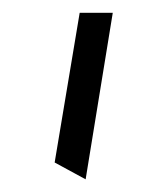

<svg xmlns="http://www.w3.org/2000/svg" viewBox="-20 -790 261 300"><path d="M113.8 -509.8 65.4 -536.1 104.5 -770H156.2Z"/></svg>

Font: Pinar DS1 Medium
Style: Regular
Weight: 500
Designer: Amin Abedi
Version: Version 3.000